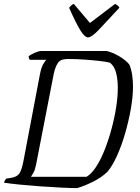

<svg xmlns="http://www.w3.org/2000/svg" viewBox="-27 -966 720 986"><path d="M369 0Q339 0 288.5 -2.5Q238 -5 181.5 -9Q125 -13 74.5 -18Q24 -23 -7 -28Q-1 -44 6 -49L32 -53Q60 -58 72 -74.5Q84 -91 93 -137L178 -584Q185 -620 195.5 -637.5Q206 -655 211 -659H126Q120 -667 120 -677Q126 -682 138.5 -688.5Q151 -695 163.5 -699.5Q176 -704 182 -704H521Q551 -697 584.5 -677.5Q618 -658 637 -635Q647 -612 651.5 -582.5Q656 -553 656 -521Q656 -470 645 -407.5Q634 -345 616 -282.5Q598 -220 574.5 -167.5Q551 -115 525 -84Q494 -54 449 -32Q404 -10 369 0ZM132 -58H417Q442 -72 466 -108.5Q490 -145 510 -195.5Q530 -246 545.5 -303Q561 -360 569.5 -415Q578 -470 578 -515Q578 -557 569.5 -591Q561 -625 538 -644Q519 -649 484 -653Q449 -657 406 -660Q363 -663 320 -663Q283 -663 269.5 -641.5Q256 -620 249 -587L158 -119Q153 -94 145 -79.5Q137 -65 132 -58ZM425 -774Q408 -774 385.5 -810.5Q363 -847 328 -926Q333 -932 337.5 -937Q342 -942 352 -946L435 -848L564 -946Q572 -942 578.5 -936.5Q585 -931 586 -926Q516 -850 479.5 -812Q443 -774 425 -774Z"/></svg>

Font: Texturina Thin
Style: Italic
Weight: 100
Italic angle: -11°
Designer: Guillermo Torres Carreño
Foundry: Omnibus-Type
Version: Version 1.002; ttfautohint (v1.8.3)